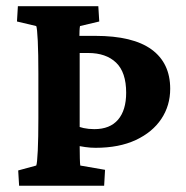

<svg xmlns="http://www.w3.org/2000/svg" viewBox="-20 -593 595 613"><path d="M41 0 38.1 -48.8 95.7 -64.5Q98.6 -70.3 100.6 -111.8Q102.5 -153.3 102.5 -214.8V-358.4Q102.5 -420.9 100.6 -462.4Q98.6 -503.9 95.7 -509.8L34.2 -524.4L37.1 -573.2H293.9L296.9 -524.4L235.4 -509.8Q234.4 -504.9 233.9 -494.6Q233.4 -484.4 233.4 -472.7V-443.4L201.2 -478.5H284.2Q404.3 -478.5 463.9 -435.1Q523.4 -391.6 523.4 -309.6Q523.4 -255.9 495.1 -213.4Q466.8 -170.9 413.6 -146Q360.4 -121.1 285.2 -121.1Q268.6 -121.1 252 -123.5Q235.4 -126 219.7 -128.9V-193.4Q231.4 -187.5 247.1 -184.1Q262.7 -180.7 281.2 -180.7Q331.1 -180.7 356.9 -210.9Q382.8 -241.2 382.8 -296.9Q382.8 -362.3 350.6 -393.1Q318.4 -423.8 261.7 -423.8H234.4V-126Q234.4 -103.5 234.9 -86.9Q235.4 -70.3 236.3 -64.5L315.4 -50.8L312.5 0Z"/></svg>

Font: Crimson Pro
Style: Bold
Weight: 700
Designer: Jacques Le Bailly
Foundry: Baron von Fonthausen
Version: Version 1.003